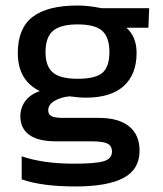

<svg xmlns="http://www.w3.org/2000/svg" viewBox="-20 -504 594 700"><path d="M254.9 175.8Q132.8 175.8 59.1 149.9V65.9Q138.2 92.8 250 92.8Q326.7 92.8 357.4 84Q388.2 75.2 388.2 48.8Q388.2 27.8 371.8 19.5Q355.5 11.2 311 11.2H183.1Q119.6 11.2 86.9 -12.2Q54.2 -35.6 54.2 -80.1Q54.2 -110.8 72 -135.3Q89.8 -159.7 125 -171.9Q44.9 -210.9 44.9 -311Q44.9 -400.9 98.9 -442.4Q152.8 -483.9 263.2 -483.9Q302.7 -483.9 350.1 -474.1H523.9L521 -402.8H440.9Q478 -370.1 478 -311Q478 -232.9 431.2 -190.4Q384.3 -147.9 293 -147.9Q269 -147.9 233.9 -152.8Q201.7 -149.9 178.7 -136.2Q155.8 -122.6 155.8 -102.1Q155.8 -86.9 167.7 -80.6Q179.7 -74.2 208 -74.2H340.8Q412.1 -74.2 450.4 -43.5Q488.8 -12.7 488.8 44.9Q488.8 113.8 430.2 144.8Q371.6 175.8 254.9 175.8ZM263.2 -216.8Q327.6 -216.8 353.3 -238.5Q378.9 -260.3 378.9 -314Q378.9 -367.7 352.8 -391.4Q326.7 -415 263.2 -415Q201.2 -415 173.6 -391.8Q146 -368.7 146 -314Q146 -262.2 172.9 -239.5Q199.7 -216.8 263.2 -216.8Z"/></svg>

Font: Kanit
Style: Regular
Weight: 400
Designer: Katatrad Team
Foundry: CadsonDemak
Version: Version 1.000;PS 001.000;hotconv 1.0.88;makeotf.lib2.5.64775